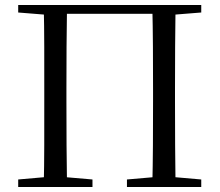

<svg xmlns="http://www.w3.org/2000/svg" viewBox="-20 -748 878 768"><path d="M154.9 0Q156.9 -83.6 157 -166.8Q157.1 -249.9 157.1 -343.5V-391.1Q157.1 -476.1 157 -560.4Q156.9 -644.8 154.9 -728H248.1Q246.7 -645.2 246.2 -560.7Q245.7 -476.1 245.7 -391.1V-343.9Q245.7 -250.4 246.2 -167.2Q246.7 -84.1 248.1 0ZM589.2 0Q591.2 -83.6 591.7 -166.8Q592.2 -249.9 592.2 -343.9V-391.1Q592.2 -476.1 591.7 -560.4Q591.2 -644.8 589.2 -728H682.2Q681 -645.2 680.5 -560.7Q680 -476.1 680 -391.1V-343.5Q680 -250.2 680.5 -167.1Q681 -84.1 682.2 0ZM52.8 0V-30.1L189.7 -42.1H210.4L349.9 -30.1V0ZM487.8 0V-30.1L626.3 -42.1H647.6L785 -30.1V0ZM52.8 -698V-728H202.2V-686.9H190.9ZM635.7 -686.9V-728H785V-698L646.4 -686.9ZM202.2 -692.9V-728H635.7V-692.9Z"/></svg>

Font: Noto Serif KR
Style: Regular
Weight: 200
Designer: Ryoko NISHIZUKA 西塚涼子 (kana & ideographs); Frank Grießhammer (Latin, Greek & Cyrillic); Wenlong ZHANG 张文龙 (bopomofo); San
Foundry: Adobe
Version: Version 2.001;hotconv 1.1.0;makeotfexe 2.6.0